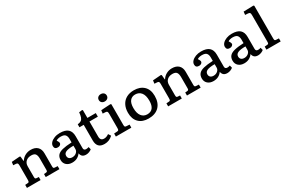

<svg xmlns="http://www.w3.org/2000/svg" viewBox="121 -2021 4880 3291"><g transform="rotate(-30 2560.5 -376.0)"><path d="M60 0V-60L114 -64Q128 -64 135 -73.5Q142 -83 142 -112V-394Q142 -426 135 -437.5Q128 -449 105 -451L50 -454L58 -516L219 -528L233 -520L241 -430H247Q276 -478 327.5 -506Q379 -534 439 -534Q525 -534 571 -489Q617 -444 617 -363V-104Q617 -84 622.5 -74Q628 -64 651 -63L703 -60V0H432V-60L472 -63Q489 -64 496 -72Q503 -80 503 -104V-325Q503 -385 481.5 -415.5Q460 -446 399 -446Q334 -446 295 -410.5Q256 -375 256 -313V-108Q256 -84 261 -74.5Q266 -65 283 -63L330 -60V0Z M953 14Q883 14 840.5 -24Q798 -62 798 -124Q798 -182 828 -217.5Q858 -253 927 -270.5Q996 -288 1112 -293V-363Q1112 -413 1088.5 -442.5Q1065 -472 997 -472Q969 -472 944 -465Q919 -458 906 -447Q921 -424 927.5 -409.5Q934 -395 934 -387Q934 -365 915 -350.5Q896 -336 868 -336Q802 -336 802 -398Q802 -435 831 -466Q860 -497 908.5 -515.5Q957 -534 1016 -534Q1124 -534 1175 -488Q1226 -442 1226 -350V-113Q1226 -68 1273 -68Q1299 -68 1325 -78L1338 -27Q1320 -11 1289.5 1.5Q1259 14 1226 14Q1179 14 1154 -8Q1129 -30 1122 -71Q1093 -30 1051 -8Q1009 14 953 14ZM999 -65Q1046 -65 1079 -93Q1112 -121 1112 -161V-228Q1009 -228 962.5 -207Q916 -186 916 -139Q916 -104 938 -84.5Q960 -65 999 -65Z M1593 14Q1513 14 1478 -26.5Q1443 -67 1443 -137V-450H1359V-509Q1403 -513 1428 -529.5Q1453 -546 1465.5 -581Q1478 -616 1483 -675L1542 -683L1557 -676V-521H1723V-450H1557V-151Q1557 -70 1630 -70Q1657 -70 1679.5 -79Q1702 -88 1725 -104L1757 -54Q1686 14 1593 14Z M1958 -616Q1923 -616 1901 -635.5Q1879 -655 1879 -688Q1879 -720 1901 -740Q1923 -760 1958 -760Q1993 -760 2015 -740.5Q2037 -721 2037 -688Q2037 -656 2015 -636Q1993 -616 1958 -616ZM1820 0V-60L1883 -64Q1903 -65 1909.5 -75.5Q1916 -86 1916 -114V-390Q1916 -425 1909 -437Q1902 -449 1877 -451L1821 -454L1829 -517L2016 -528L2030 -520V-111Q2030 -90 2035 -77.5Q2040 -65 2064 -64L2126 -60V0Z M2464 14Q2342 14 2272.5 -55Q2203 -124 2203 -248Q2203 -338 2237.5 -402.5Q2272 -467 2334.5 -500.5Q2397 -534 2481 -534Q2602 -534 2674 -466Q2746 -398 2746 -271Q2746 -136 2672 -61Q2598 14 2464 14ZM2480 -60Q2551 -60 2588 -106.5Q2625 -153 2625 -246Q2625 -354 2581.5 -407Q2538 -460 2465 -460Q2399 -460 2361.5 -413.5Q2324 -367 2324 -272Q2324 -169 2366 -114.5Q2408 -60 2480 -60Z M2855 0V-60L2909 -64Q2923 -64 2930 -73.5Q2937 -83 2937 -112V-394Q2937 -426 2930 -437.5Q2923 -449 2900 -451L2845 -454L2853 -516L3014 -528L3028 -520L3036 -430H3042Q3071 -478 3122.5 -506Q3174 -534 3234 -534Q3320 -534 3366 -489Q3412 -444 3412 -363V-104Q3412 -84 3417.5 -74Q3423 -64 3446 -63L3498 -60V0H3227V-60L3267 -63Q3284 -64 3291 -72Q3298 -80 3298 -104V-325Q3298 -385 3276.5 -415.5Q3255 -446 3194 -446Q3129 -446 3090 -410.5Q3051 -375 3051 -313V-108Q3051 -84 3056 -74.5Q3061 -65 3078 -63L3125 -60V0Z M3748 14Q3678 14 3635.5 -24Q3593 -62 3593 -124Q3593 -182 3623 -217.5Q3653 -253 3722 -270.5Q3791 -288 3907 -293V-363Q3907 -413 3883.5 -442.5Q3860 -472 3792 -472Q3764 -472 3739 -465Q3714 -458 3701 -447Q3716 -424 3722.5 -409.5Q3729 -395 3729 -387Q3729 -365 3710 -350.5Q3691 -336 3663 -336Q3597 -336 3597 -398Q3597 -435 3626 -466Q3655 -497 3703.5 -515.5Q3752 -534 3811 -534Q3919 -534 3970 -488Q4021 -442 4021 -350V-113Q4021 -68 4068 -68Q4094 -68 4120 -78L4133 -27Q4115 -11 4084.5 1.5Q4054 14 4021 14Q3974 14 3949 -8Q3924 -30 3917 -71Q3888 -30 3846 -8Q3804 14 3748 14ZM3794 -65Q3841 -65 3874 -93Q3907 -121 3907 -161V-228Q3804 -228 3757.5 -207Q3711 -186 3711 -139Q3711 -104 3733 -84.5Q3755 -65 3794 -65Z M4357 14Q4287 14 4244.5 -24Q4202 -62 4202 -124Q4202 -182 4232 -217.5Q4262 -253 4331 -270.5Q4400 -288 4516 -293V-363Q4516 -413 4492.5 -442.5Q4469 -472 4401 -472Q4373 -472 4348 -465Q4323 -458 4310 -447Q4325 -424 4331.5 -409.5Q4338 -395 4338 -387Q4338 -365 4319 -350.5Q4300 -336 4272 -336Q4206 -336 4206 -398Q4206 -435 4235 -466Q4264 -497 4312.5 -515.5Q4361 -534 4420 -534Q4528 -534 4579 -488Q4630 -442 4630 -350V-113Q4630 -68 4677 -68Q4703 -68 4729 -78L4742 -27Q4724 -11 4693.5 1.5Q4663 14 4630 14Q4583 14 4558 -8Q4533 -30 4526 -71Q4497 -30 4455 -8Q4413 14 4357 14ZM4403 -65Q4450 -65 4483 -93Q4516 -121 4516 -161V-228Q4413 -228 4366.5 -207Q4320 -186 4320 -139Q4320 -104 4342 -84.5Q4364 -65 4403 -65Z M4800 0V-60L4850 -64Q4869 -65 4875.5 -73.5Q4882 -82 4882 -111V-634Q4882 -668 4873.5 -680.5Q4865 -693 4836 -695L4781 -698L4787 -760L4983 -766L4996 -755V-108Q4996 -84 5001.5 -74Q5007 -64 5029 -63L5082 -60V0Z"/></g></svg>

Font: Literata 7pt Medium
Style: Regular
Weight: 500
Designer: Latin by Veronika Burian and Jose Scaglione. Greek by Irene Vlachou. Cyrillic by Vera Evstafieva.
Foundry: TypeTogether
Version: Version 3.002